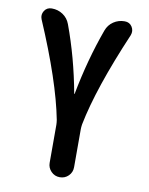

<svg xmlns="http://www.w3.org/2000/svg" viewBox="-84 -581 667 861"><g transform="rotate(10 250.0 -150.5)"><path d="M190.4 -31.2Q157.2 -202.1 44.9 -463.9Q37.1 -483.4 48.3 -501.5Q59.6 -519.5 82 -519.5Q110.4 -519.5 132.8 -504.4Q155.3 -489.3 165 -462.9Q217.8 -320.3 247.1 -160.2Q247.1 -159.2 248 -159.2Q249 -159.2 249 -160.2Q279.3 -320.3 331.1 -462.9Q340.8 -489.3 363.3 -504.4Q385.7 -519.5 414.1 -519.5Q436.5 -519.5 447.8 -501.5Q459 -483.4 451.2 -462.9Q338.9 -200.2 305.7 -31.2Q303.7 -17.6 303.7 -8.8V164.1Q303.7 187.5 287.6 203.6Q271.5 219.7 248 219.7Q224.6 219.7 208.5 203.1Q192.4 186.5 192.4 164.1V-8.8Q192.4 -17.6 190.4 -31.2Z"/></g></svg>

Font: Rounded-X Mgen+ 2m medium
Style: Regular
Weight: 500
Designer: [Source Han Sans]
Ryoko NISHIZUKA  (kana & ideographs); Paul D. Hunt (Latin, Greek & Cyrillic); Wenlong ZHANG  (bopomofo
Version: Version 1.059.20150602